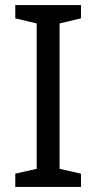

<svg xmlns="http://www.w3.org/2000/svg" viewBox="-20 -734 379 754"><path d="M298 0H40V-52L124 -71V-642L40 -662V-714H298V-662L214 -642V-71L298 -52Z"/></svg>

Font: Noto Sans Mandaic
Style: Regular
Weight: 400
Designer: Monotype Design Team
Foundry: Monotype Imaging Inc.
Version: Version 2.002; ttfautohint (v1.8.4.7-5d5b)